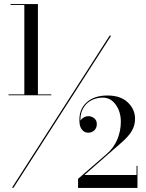

<svg xmlns="http://www.w3.org/2000/svg" viewBox="-20 -826 718 947"><path d="M39 100 520.5 -650H528L46.5 100ZM22 -356V-360.5H233V-356ZM365 101V56L504.5 -65Q542 -97.5 559 -139.2Q576 -181 576 -225.5Q576 -274.5 551 -309.5Q526 -344.5 487 -344.5Q453.5 -344.5 427 -329.2Q400.5 -314 387 -285.5Q373.5 -257 377.5 -217.5H373Q373 -231.5 386.5 -242.2Q400 -253 416.5 -253Q431.5 -253 444.5 -242.8Q457.5 -232.5 457.5 -214.5Q457.5 -194.5 445.2 -183Q433 -171.5 415 -171.5Q397.5 -171.5 386 -184.5Q374.5 -197.5 372.5 -217.5Q366 -281 404 -318Q442 -355 510 -355Q575 -355 610.5 -320.8Q646 -286.5 646 -241Q646 -217.5 638.5 -198.2Q631 -179 618.5 -163.2Q606 -147.5 591.8 -134Q577.5 -120.5 563.5 -109L396.5 37H653.5V-8H658V101ZM100 -357.5V-801.5H32V-806H167V-357.5Z"/></svg>

Font: BodoniModa_28ptMedium
Style: Regular
Weight: 500
Designer: Owen Earl
Foundry: indestructible type
Version: Version 2.004